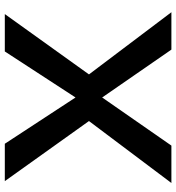

<svg xmlns="http://www.w3.org/2000/svg" viewBox="12 -726 715 778"><g transform="rotate(-90 369.0 -337.5)"><path d="M16 0H167.5L362.5 -280.5L556.5 0H708L456 -334L700.5 -675H549L362.5 -388.5L175 -675H23.5L267 -334Z"/></g></svg>

Font: Anybody SemiExpanded Medium
Style: Regular
Weight: 500
Width: 6
Version: Version 1.113;gftools[0.9.25]